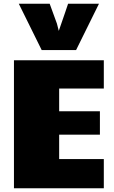

<svg xmlns="http://www.w3.org/2000/svg" viewBox="-20 -1012 613 1032"><path d="M55 0V-688H538V-536H298V-414H517V-288H298V-157H538V0ZM204 -743 81 -992H247L286 -885L296 -846Q302 -864 311.5 -891Q321 -918 330.5 -946Q340 -974 346 -992H512L389 -743Z"/></svg>

Font: Paytone One
Style: Regular
Weight: 400
Designer: Vernon Adams
Foundry: Vernon Adams
Version: Version 1.002; ttfautohint (v1.8.4.7-5d5b);gftools[0.9.23]